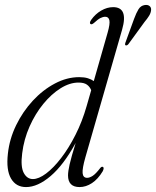

<svg xmlns="http://www.w3.org/2000/svg" viewBox="-20 -751 633 779"><path d="M475.5 -631 326.5 -113Q313.5 -67.5 315.2 -48.5Q317 -29.5 333.5 -29.5Q343.5 -29.5 356 -37.5Q368.5 -45.5 386.5 -69Q392 -76 397 -74Q404 -71.5 397 -56.5Q377.5 -24 353 -8Q328.5 8 303 8Q256 8 256 -39.5Q256 -55.5 262.5 -84.2Q269 -113 287 -171Q238 -81.5 185.5 -36.8Q133 8 85.5 8Q45 8 24.8 -26.5Q4.5 -61 12 -127.5Q18.5 -187.5 45.5 -243Q72.5 -298.5 113.2 -342.5Q154 -386.5 202.8 -412.2Q251.5 -438 301.5 -438Q322 -438 336.5 -433.5Q351 -429 360.5 -422L416.5 -618Q427 -654.5 423.8 -668.8Q420.5 -683 407 -683Q398 -683 387.5 -677.8Q377 -672.5 362 -658.5Q352.5 -650.5 348.5 -653Q340.5 -656.5 350 -670.5Q367 -694.5 390.8 -708.2Q414.5 -722 439 -722Q501.5 -722 475.5 -631ZM70 -129Q63 -75 76.2 -49.8Q89.5 -24.5 113.5 -24.5Q137 -24.5 167 -47Q197 -69.5 228 -109.8Q259 -150 286.2 -203.8Q313.5 -257.5 331.5 -320.5L350 -385Q344.5 -399 332.8 -407.5Q321 -416 298.5 -416Q263 -416 225.8 -392.8Q188.5 -369.5 155.8 -329.5Q123 -289.5 100 -237.8Q77 -186 70 -129ZM524 -674.5Q533 -699 542 -713.5Q551 -728 567 -730.5Q579.5 -732.5 586.8 -726.5Q594 -720.5 593 -710Q592 -698.5 584.8 -686.8Q577.5 -675 566.5 -662L501 -572Q495.5 -565.5 490 -567Q485.5 -568.5 489 -578.5Z"/></svg>

Font: Fraunces 144pt S050 Light
Style: Italic
Weight: 300
Italic angle: -16°
Version: Version 1.000; ttfautohint (v1.8.3)